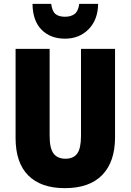

<svg xmlns="http://www.w3.org/2000/svg" viewBox="-20 -968 679 998"><path d="M578 -255Q578 -127 511.5 -58.5Q445 10 317 10Q193 10 127 -56Q61 -122 61 -251V-714H238V-261Q238 -197 258.5 -170Q279 -143 320 -143Q362 -143 381.5 -170Q401 -197 401 -262V-714H578ZM490 -948Q489 -865 440.5 -816Q392 -767 318 -767Q242 -767 196 -813.5Q150 -860 149 -948H246Q251 -910 268 -895.5Q285 -881 318 -881Q349 -881 368 -895.5Q387 -910 392 -948Z"/></svg>

Font: Noto Sans Kannada Condensed Black
Style: Regular
Weight: 900
Width: 3
Designer: Jelle Bosma - Monotype Design Team
Foundry: Monotype Imaging Inc.
Version: Version 2.005; ttfautohint (v1.8.4.7-5d5b)